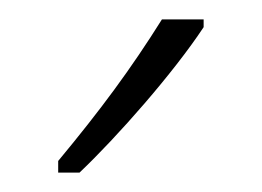

<svg xmlns="http://www.w3.org/2000/svg" viewBox="-20 -784 270 198"><path d="M190 -756V-764H147C115 -713 84 -671 40 -618V-606H62C101 -643 159 -709 190 -756Z"/></svg>

Font: Noto Sans Lao UI ExtCond ExtLt
Style: Regular
Weight: 200
Width: 2
Designer: Monotype Design Team
Foundry: Monotype Imaging Inc.
Version: Version 2.000